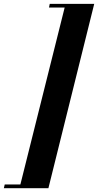

<svg xmlns="http://www.w3.org/2000/svg" viewBox="-102 -792 507 993"><path d="M-82 181.2 -77.6 162.1H3.4L232.4 -752.9H151.4L155.3 -772H385.3L148.4 181.2Z"/></svg>

Font: TypoPRO Playfair Display SC
Style: Bold Italic
Weight: 700
Italic angle: -14.9847°
Designer: Claus Eggers Sørensen
Foundry: Claus Eggers Sørensen
Version: Version 1.004;PS 001.004;hotconv 1.0.70;makeotf.lib2.5.58329